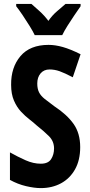

<svg xmlns="http://www.w3.org/2000/svg" viewBox="-20 -1005 463 984"><path d="M391 -251Q391 -184 364.5 -137Q338 -90 292.5 -65.5Q247 -41 189 -41Q156 -41 113.5 -51Q71 -61 31 -83V-224Q72 -201 111.5 -183.5Q151 -166 189 -166Q227 -166 242 -189.5Q257 -213 257 -244Q257 -281 231 -307Q205 -333 167 -363Q152 -377 130.5 -393.5Q109 -410 87.5 -433Q66 -456 51.5 -489.5Q37 -523 37 -570Q36 -660 85 -717.5Q134 -775 229 -775Q263 -775 302 -764Q341 -753 393 -727L353 -609Q311 -631 285.5 -640Q260 -649 234 -649Q205 -649 188 -629Q171 -609 171 -577Q171 -550 180 -532Q189 -514 209 -498Q229 -482 259 -460Q323 -418 357 -370Q391 -322 391 -251ZM158 -825Q149 -844 132 -871.5Q115 -899 96.5 -926.5Q78 -954 63 -973V-985H141Q157 -971 182 -948.5Q207 -926 228 -898Q249 -928 273 -948Q297 -968 316 -985H393V-973Q379 -953 361 -926.5Q343 -900 326 -873Q309 -846 299 -825Z"/></svg>

Font: Noto Sans Tamil UI ExtraCondensed
Style: Bold
Weight: 700
Width: 2
Designer: Jelle Bosma - Monotype Design Team
Foundry: Monotype Imaging Inc.
Version: Version 2.004; ttfautohint (v1.8.4.7-5d5b)